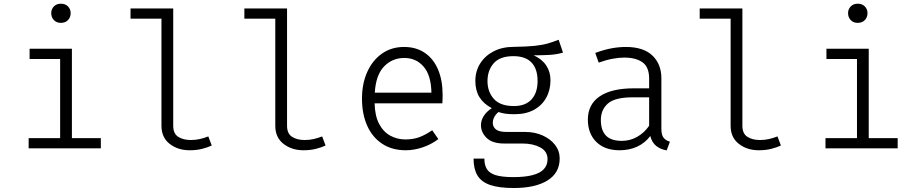

<svg xmlns="http://www.w3.org/2000/svg" viewBox="-20 -782 4840 1012"><path d="M359 -525V-54H511.5V0H131V-54H297V-471H136V-525ZM300.5 -762.5Q324.5 -762.5 338.5 -748Q352.5 -733.5 352.5 -713Q352.5 -691 338.5 -676.2Q324.5 -661.5 300.5 -661.5Q278 -661.5 264 -676.2Q250 -691 250 -713Q250 -733.5 264 -748Q278 -762.5 300.5 -762.5Z M893 -737.5V-119Q893 -78 919.2 -61Q945.5 -44 985.5 -44Q1010.5 -44 1032.8 -49Q1055 -54 1078 -63L1096 -15Q1076.5 -5.5 1046.5 2.2Q1016.5 10 979.5 10Q917.5 10 874.2 -23.8Q831 -57.5 831 -119V-683.5H668V-737.5Z M1493 -737.5V-119Q1493 -78 1519.2 -61Q1545.5 -44 1585.5 -44Q1610.5 -44 1632.8 -49Q1655 -54 1678 -63L1696 -15Q1676.5 -5.5 1646.5 2.2Q1616.5 10 1579.5 10Q1517.5 10 1474.2 -23.8Q1431 -57.5 1431 -119V-683.5H1268V-737.5Z M1954.5 -237.5Q1956 -171.5 1978.2 -129.2Q2000.5 -87 2037 -67Q2073.5 -47 2116.5 -47Q2158 -47 2190.2 -59Q2222.5 -71 2258 -95.5L2290.5 -49Q2254 -21 2208.2 -5.5Q2162.5 10 2119 10Q2046.5 10 1994.8 -24Q1943 -58 1915.5 -119.2Q1888 -180.5 1888 -262Q1888 -342 1916 -403.5Q1944 -465 1993.8 -499.8Q2043.5 -534.5 2109.5 -534.5Q2173.5 -534.5 2219 -503.5Q2264.5 -472.5 2288.8 -415.8Q2313 -359 2313 -280.5Q2313 -267 2312.5 -256.2Q2312 -245.5 2311.5 -237.5ZM2111 -476.5Q2047.5 -476.5 2004.2 -431.5Q1961 -386.5 1955.5 -293.5H2254Q2252 -386 2212.5 -431.2Q2173 -476.5 2111 -476.5Z M2924.5 -572.5 2947.5 -504.5Q2912 -494.5 2874 -492.5Q2836 -490.5 2793 -490.5Q2837.5 -470 2859.5 -436.2Q2881.5 -402.5 2881.5 -359.5Q2881.5 -307.5 2859 -266.8Q2836.5 -226 2794.2 -203Q2752 -180 2691.5 -180Q2662 -180 2643.5 -182.8Q2625 -185.5 2607.5 -191.5Q2595 -182 2586.2 -166.5Q2577.5 -151 2577.5 -134Q2577.5 -113.5 2593.8 -100Q2610 -86.5 2651.5 -86.5H2748.5Q2799 -86.5 2840.2 -68Q2881.5 -49.5 2905.8 -18Q2930 13.5 2930 53Q2930 129.5 2865.8 169.2Q2801.5 209 2688 209Q2609.5 209 2563 192.8Q2516.5 176.5 2496.2 142.2Q2476 108 2476 54H2533Q2533 87 2545.8 108.5Q2558.5 130 2591.5 140.8Q2624.5 151.5 2686 151.5Q2746.5 151.5 2786.2 141.2Q2826 131 2846 110Q2866 89 2866 57Q2866 15.5 2827.5 -5Q2789 -25.5 2735 -25.5H2638Q2575 -25.5 2545 -55Q2515 -84.5 2515 -122.5Q2515 -146.5 2529.2 -169.8Q2543.5 -193 2572 -212Q2528.5 -235 2507 -270Q2485.5 -305 2485.5 -355.5Q2485.5 -407 2511 -447.5Q2536.5 -488 2582 -511.5Q2627.5 -535 2687.5 -535Q2756 -536 2796.8 -540.2Q2837.5 -544.5 2865.8 -552.5Q2894 -560.5 2924.5 -572.5ZM2686 -486Q2615 -486 2582.2 -448.5Q2549.5 -411 2549.5 -354.5Q2549.5 -298.5 2583 -260.8Q2616.5 -223 2689 -223Q2749.5 -223 2781.5 -258Q2813.5 -293 2813.5 -355Q2813.5 -419 2781.5 -452.5Q2749.5 -486 2686 -486Z M3466 -103.5Q3466 -71.5 3477 -56.8Q3488 -42 3511 -35L3494 10.5Q3464 6 3440.5 -11.5Q3417 -29 3407.5 -65Q3380 -28.5 3338.8 -9.2Q3297.5 10 3245.5 10Q3167.5 10 3123 -34Q3078.5 -78 3078.5 -151.5Q3078.5 -231.5 3140.8 -274Q3203 -316.5 3322 -316.5H3401.5V-367.5Q3401.5 -429 3366.2 -453.8Q3331 -478.5 3270 -478.5Q3243.5 -478.5 3210 -472.5Q3176.5 -466.5 3135.5 -452L3117.5 -503Q3165 -520.5 3203.8 -527.5Q3242.5 -534.5 3279 -534.5Q3371.5 -534.5 3418.8 -489.2Q3466 -444 3466 -369.5ZM3257.5 -39.5Q3300.5 -39.5 3338 -60.5Q3375.5 -81.5 3401.5 -119V-269H3314.5Q3221 -269 3184 -236.2Q3147 -203.5 3147 -149.5Q3147 -95 3174 -67.2Q3201 -39.5 3257.5 -39.5Z M3893 -737.5V-119Q3893 -78 3919.2 -61Q3945.5 -44 3985.5 -44Q4010.5 -44 4032.8 -49Q4055 -54 4078 -63L4096 -15Q4076.5 -5.5 4046.5 2.2Q4016.5 10 3979.5 10Q3917.5 10 3874.2 -23.8Q3831 -57.5 3831 -119V-683.5H3668V-737.5Z M4559 -525V-54H4711.5V0H4331V-54H4497V-471H4336V-525ZM4500.5 -762.5Q4524.5 -762.5 4538.5 -748Q4552.5 -733.5 4552.5 -713Q4552.5 -691 4538.5 -676.2Q4524.5 -661.5 4500.5 -661.5Q4478 -661.5 4464 -676.2Q4450 -691 4450 -713Q4450 -733.5 4464 -748Q4478 -762.5 4500.5 -762.5Z"/></svg>

Font: Fira Code Light Light
Style: Regular
Weight: 300
Monospace: yes
Version: Version 5.002